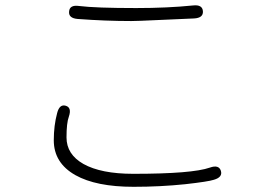

<svg xmlns="http://www.w3.org/2000/svg" viewBox="-20 -705 1040 739"><path d="M494 14Q350 14 270 -31Q187 -78 187 -165Q187 -222 200 -270Q209 -305 233 -298Q257 -291 245 -256Q236 -232 236 -176Q236 -111 301 -74Q369 -36 493 -36Q720 -36 788 -60Q822 -72 830 -48Q838 -23 803 -13Q782 -6 693 4Q597 14 494 14ZM523 -625Q504 -624 485 -624Q386 -624 279 -632Q243 -635 246 -661Q248 -687 284 -682Q348 -674 504 -674Q624 -674 723 -684Q759 -688 761 -662Q763 -636 727 -634Z"/></svg>

Font: Resource Han Rounded KR Light
Style: Regular
Weight: 300
Designer: Cyano Hao (round all glyphs); Ryoko NISHIZUKA 西塚涼子 (kana, bopomofo & ideographs); Paul D. Hunt (Latin, Greek & Cyrillic)
Foundry: Cyano Hao
Version: 0.990